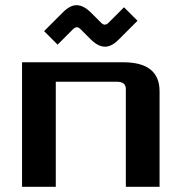

<svg xmlns="http://www.w3.org/2000/svg" viewBox="-20 -720 700 740"><path d="M65 0V-480H455Q595 -480 595 -368V0H465V-377Q465 -405 430 -405H195V0ZM150 -600 223 -673Q250 -700 275 -700Q302 -700 331 -671L370 -632Q377 -625 384 -625Q391 -625 399 -633L458 -692L510 -640L437 -567Q410 -540 385 -540Q358 -540 329 -569L290 -608Q283 -615 276 -615Q269 -615 261 -607L202 -548Z"/></svg>

Font: Xolonium
Style: Regular
Weight: 400
Designer: Severin Meyer
Version: Version 4.2